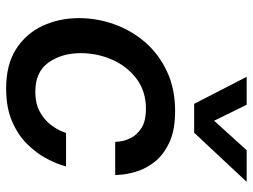

<svg xmlns="http://www.w3.org/2000/svg" viewBox="-119 -694 823 625"><g transform="rotate(90 292.5 -381.5)"><path d="M318 -602 230 -773H321L373 -667L469 -773H572L412 -602ZM268 10Q190 10 139.5 -22.5Q89 -55 64 -109Q39 -163 39 -227Q39 -286 59 -342Q79 -398 117.5 -442.5Q156 -487 212.5 -513.5Q269 -540 341 -540Q405 -540 445.5 -520.5Q486 -501 508 -472Q530 -443 538.5 -414Q547 -385 548.5 -365Q550 -345 550 -345H442Q442 -345 440.5 -360Q439 -375 429.5 -395Q420 -415 397.5 -430Q375 -445 334 -445Q277 -445 236.5 -414.5Q196 -384 174.5 -335.5Q153 -287 153 -233Q153 -171 183.5 -128Q214 -85 278 -85Q318 -85 344.5 -100Q371 -115 386 -135Q401 -155 407 -170Q413 -185 413 -185H522Q522 -185 515.5 -165Q509 -145 493 -116Q477 -87 448.5 -58Q420 -29 375.5 -9.5Q331 10 268 10Z"/></g></svg>

Font: Be Vietnam Pro Medium
Style: Italic
Weight: 500
Italic angle: -12°
Designer: Lam Bao, Tony Le, Vietanh Nguyen
Foundry: Yellow Type Foundry
Version: Version 1.002; ttfautohint (v1.8.3)